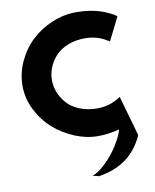

<svg xmlns="http://www.w3.org/2000/svg" viewBox="-101 -804 898 1109"><g transform="rotate(-10 348.0 -250.0)"><path d="M43.9 -362.8Q44.4 -436.5 75.9 -504.4Q107.4 -572.3 159.4 -621.1Q211.4 -669.9 280.8 -699Q350.1 -728 423.8 -728Q466.3 -728 505.6 -721.4Q544.9 -714.8 570.8 -705.3Q596.7 -695.8 616.2 -686Q635.7 -676.3 644.5 -669.9L653.8 -663.1L585.9 -526.9Q583.5 -528.8 579.3 -531.7Q575.2 -534.7 561.3 -542.2Q547.4 -549.8 532.2 -555.7Q517.1 -561.5 494.1 -566.2Q471.2 -570.8 448.2 -570.8Q390.6 -570.8 344.7 -552.2Q298.8 -533.7 271.7 -503.2Q244.6 -472.7 230.7 -437.3Q216.8 -401.9 216.8 -365.2Q216.8 -328.6 230.7 -293.2Q244.6 -257.8 271.7 -227.3Q298.8 -196.8 344.7 -178Q390.6 -159.2 448.2 -159.2Q471.2 -159.2 493.9 -163.6Q516.6 -168 532.5 -174.3Q548.3 -180.7 560.8 -187Q573.2 -193.4 579.6 -197.8L585.9 -202.1L652.8 33.2Q580.6 198.2 389.2 228L353 219.2Q391.1 205.6 434.1 162.8Q477.1 120.1 508.1 70.6Q539.1 21 549.8 -18.1Q485.4 -1 423.8 -1Q355 -1 286.4 -29.8Q217.8 -58.6 164.1 -106.7Q110.4 -154.8 76.9 -222.7Q43.5 -290.5 43.9 -362.8ZM652.8 33.2Z"/></g></svg>

Font: Hussar Preview
Style: Bold
Weight: 700
Foundry: Cannot Into Space Fonts, PlusOne Fonts
Version: Version 2.29RC2 "Millennial"